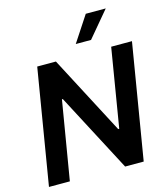

<svg xmlns="http://www.w3.org/2000/svg" viewBox="-136 -1066 1017 1170"><g transform="rotate(-15 372.5 -480.5)"><path d="M744.7 -727.3 623.9 0H506.7L246.4 -495.4H240.8L158 0H26.3L147 -727.3H264.9L524.9 -231.5H531.6L613.6 -727.3ZM409.4 -799 516 -961.3H642L505.7 -799Z"/></g></svg>

Font: Inter UI Semi Bold
Style: Italic
Weight: 600
Italic angle: -9.39999°
Designer: Rasmus Andersson
Foundry: rsms
Version: 3.2;8d6f07862